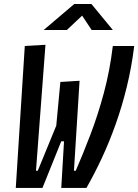

<svg xmlns="http://www.w3.org/2000/svg" viewBox="-20 -918 676 938"><path d="M279.3 0 293.9 -246.6H249.5L274.9 -517.6L368.7 -523.4L341.3 -84H350.1Q385.3 -165 421.6 -260Q458 -355 487.3 -463.6Q516.6 -572.3 531.2 -693.4H635.7Q623 -590.3 599.6 -494.4Q576.2 -398.4 544.9 -310.8Q513.7 -223.1 477.3 -145.3Q440.9 -67.4 402.3 0ZM57.1 0 101.1 -693.4 202.1 -699.2 155.8 -84H164.6L277.8 -359.9L312 -227.5H237.3L298.8 -276.4L187.5 0ZM193.4 -771.5 342.8 -898.4H426.8L531.2 -771.5H427.7L361.3 -871.6H413.1L306.6 -771.5Z"/></svg>

Font: Cascadia Mono NF
Style: Italic
Weight: 400
Italic angle: -10°
Monospace: yes
Designer: Aaron Bell
Foundry: Saja Typeworks
Version: Version 2404.023